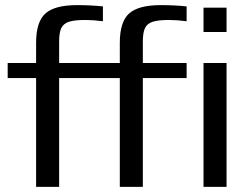

<svg xmlns="http://www.w3.org/2000/svg" viewBox="-20 -730 983 750"><path d="M121 -425H10V-484H121V-562Q121 -645 157.5 -677.5Q194 -710 281 -710Q335 -710 382 -705V-647Q344 -652 314 -652Q271 -652 249.5 -645Q228 -638 219.5 -620.5Q211 -603 211 -568V-484H448V-562Q448 -645 484.5 -677.5Q521 -710 608 -710Q662 -710 709 -705V-647Q671 -652 641 -652Q598 -652 576.5 -645Q555 -638 546.5 -620.5Q538 -603 538 -568V-484H709V-425H538V0H448V-425H211V0H121ZM775 -700H865V-605H775ZM775 -484H865V0H775Z"/></svg>

Font: Play
Style: Regular
Weight: 400
Designer: Jonas Hecksher (Cyrillic expansion: Cyreal)
Foundry: Jonas Hecksher, Playtype, e-types AS
Version: Version 2.101; ttfautohint (v1.5.65-e2d9)